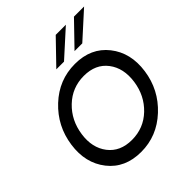

<svg xmlns="http://www.w3.org/2000/svg" viewBox="-265 -1171 1353 1353"><g transform="rotate(-45 411.5 -495.0)"><path d="M515.1 -1000H616.2L422.9 -825.2H346.2ZM696.8 -1000H797.9L605 -825.2H527.8ZM357.9 9.8Q197.8 9.8 110.4 -101.6Q22.9 -212.9 45.9 -375Q68.8 -537.1 187.5 -648.4Q306.2 -759.8 465.8 -759.8Q625 -759.8 712.9 -648.4Q800.8 -537.1 777.8 -375Q754.9 -212.9 635.5 -101.6Q516.1 9.8 357.9 9.8ZM671.9 -375Q689 -496.1 628.4 -575.9Q567.9 -655.8 450.9 -655.8Q334 -655.8 250.5 -575.9Q167 -496.1 149.9 -375Q132.8 -255.9 193.8 -176Q254.9 -96.2 371.8 -96.2Q488.8 -96.2 571.8 -175.5Q654.8 -254.9 671.9 -375Z"/></g></svg>

Font: Oakes Grotesk
Style: Medium Italic
Weight: 500
Designer: Samuel Oakes
Foundry: Samuel Oakes
Version: Version 1.0 | wf-rip DC20170320